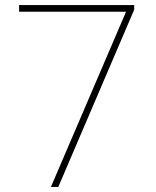

<svg xmlns="http://www.w3.org/2000/svg" viewBox="-20 -734 612 754"><path d="M180 0H209L507 -696V-714H55V-688H475Z"/></svg>

Font: Noto Sans Sinhala Thin
Style: Regular
Weight: 100
Designer: Jelle Bosma - Monotype Design Team
Foundry: Monotype Imaging Inc.
Version: Version 2.006